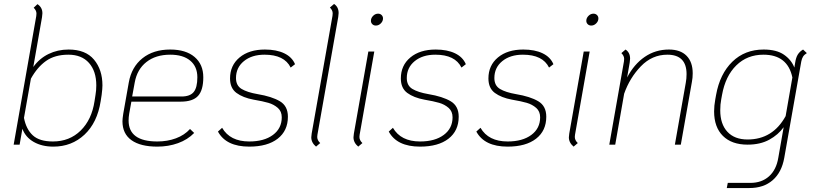

<svg xmlns="http://www.w3.org/2000/svg" viewBox="-20 -730 4122 969"><path d="M93 -80 79 0H49L163 -649Q164 -654 164 -662Q164 -677 150 -691L169 -709Q194 -693 194 -663Q194 -657 192 -643L148 -392Q179 -435 225 -457.5Q271 -480 326 -480Q412 -480 454.5 -429Q497 -378 497 -299Q497 -283 493 -251L488 -219Q471 -111 406.5 -50.5Q342 10 249 10Q192 10 150.5 -13.5Q109 -37 93 -80ZM457 -219 462 -251Q466 -274 466 -299Q466 -371 429 -412.5Q392 -454 325 -454Q257 -454 212.5 -422.5Q168 -391 136 -333L101 -135Q112 -78 145.5 -47Q179 -16 247 -16Q331 -16 387 -71Q443 -126 457 -219Z M632 -156Q629 -138 629 -122Q629 -16 774 -16Q825 -16 868 -32Q911 -48 939 -79L960 -59Q927 -25 878.5 -7.5Q830 10 774 10Q689 10 643.5 -22.5Q598 -55 598 -118Q598 -130 602 -156L630 -314Q644 -392 699 -436Q754 -480 839 -480Q918 -480 962 -442.5Q1006 -405 1006 -340Q1006 -275 979.5 -246Q953 -217 892 -217H643ZM660 -314 647 -243H896Q939 -243 957.5 -265.5Q976 -288 976 -340Q976 -394 940 -424Q904 -454 839 -454Q766 -454 719 -417Q672 -380 660 -314Z M1080 -66 1101 -85Q1141 -16 1238 -16Q1313 -16 1357.5 -49Q1402 -82 1402 -138Q1402 -168 1382 -185.5Q1362 -203 1334.5 -211Q1307 -219 1260 -227Q1206 -237 1173.5 -261Q1141 -285 1141 -334Q1141 -400 1189 -440Q1237 -480 1317 -480Q1375 -480 1414.5 -461Q1454 -442 1469 -406L1447 -389Q1415 -454 1315 -454Q1251 -454 1211 -421.5Q1171 -389 1171 -336Q1171 -298 1199.5 -281Q1228 -264 1280 -255Q1352 -243 1392.5 -219Q1433 -195 1433 -141Q1433 -70 1381.5 -30Q1330 10 1238 10Q1121 10 1080 -66Z M1551 -37Q1551 -42 1553 -56L1658 -650Q1659 -655 1659 -663Q1659 -678 1645 -692L1666 -710Q1689 -695 1689 -664Q1689 -658 1687 -644L1582 -50Q1581 -46 1581 -39Q1581 -22 1596 -8L1575 10Q1551 -10 1551 -37Z M1852 -625Q1852 -639 1863 -650Q1874 -661 1888 -661Q1899 -661 1906 -654Q1913 -647 1913 -637Q1913 -623 1902 -612Q1891 -601 1877 -601Q1866 -601 1859 -608Q1852 -615 1852 -625ZM1764 -37Q1764 -42 1766 -56L1839 -470H1869L1795 -50Q1794 -46 1794 -39Q1794 -22 1809 -8L1788 10Q1764 -10 1764 -37Z M1942 -66 1963 -85Q2003 -16 2100 -16Q2175 -16 2219.5 -49Q2264 -82 2264 -138Q2264 -168 2244 -185.5Q2224 -203 2196.5 -211Q2169 -219 2122 -227Q2068 -237 2035.5 -261Q2003 -285 2003 -334Q2003 -400 2051 -440Q2099 -480 2179 -480Q2237 -480 2276.5 -461Q2316 -442 2331 -406L2309 -389Q2277 -454 2177 -454Q2113 -454 2073 -421.5Q2033 -389 2033 -336Q2033 -298 2061.5 -281Q2090 -264 2142 -255Q2214 -243 2254.5 -219Q2295 -195 2295 -141Q2295 -70 2243.5 -30Q2192 10 2100 10Q1983 10 1942 -66Z M2384 -66 2405 -85Q2445 -16 2542 -16Q2617 -16 2661.5 -49Q2706 -82 2706 -138Q2706 -168 2686 -185.5Q2666 -203 2638.5 -211Q2611 -219 2564 -227Q2510 -237 2477.5 -261Q2445 -285 2445 -334Q2445 -400 2493 -440Q2541 -480 2621 -480Q2679 -480 2718.5 -461Q2758 -442 2773 -406L2751 -389Q2719 -454 2619 -454Q2555 -454 2515 -421.5Q2475 -389 2475 -336Q2475 -298 2503.5 -281Q2532 -264 2584 -255Q2656 -243 2696.5 -219Q2737 -195 2737 -141Q2737 -70 2685.5 -30Q2634 10 2542 10Q2425 10 2384 -66Z M2939 -625Q2939 -639 2950 -650Q2961 -661 2975 -661Q2986 -661 2993 -654Q3000 -647 3000 -637Q3000 -623 2989 -612Q2978 -601 2964 -601Q2953 -601 2946 -608Q2939 -615 2939 -625ZM2851 -37Q2851 -42 2853 -56L2926 -470H2956L2882 -50Q2881 -46 2881 -39Q2881 -22 2896 -8L2875 10Q2851 -10 2851 -37Z M3476 -360Q3476 -337 3472 -317L3416 0H3386L3441 -312Q3445 -333 3445 -356Q3445 -454 3348 -454Q3271 -454 3214.5 -395.5Q3158 -337 3130 -257L3085 0H3055L3129 -420Q3130 -425 3130 -433Q3130 -448 3116 -462L3137 -480Q3160 -465 3160 -434Q3160 -428 3158 -414L3145 -339Q3180 -406 3234 -443Q3288 -480 3356 -480Q3414 -480 3445 -448.5Q3476 -417 3476 -360Z M4052 -462Q4039 -454 4033 -444.5Q4027 -435 4024 -420L3938 67Q3925 140 3879.5 179.5Q3834 219 3762 219H3648L3653 193H3767Q3824 193 3861 160Q3898 127 3908 66L3935 -88Q3908 -50 3862.5 -25Q3817 0 3753 0Q3673 0 3628.5 -44Q3584 -88 3584 -168Q3584 -196 3590 -229L3594 -251Q3613 -357 3676 -418.5Q3739 -480 3834 -480Q3899 -480 3936.5 -454Q3974 -428 3989 -389L3993 -413Q3997 -440 4006.5 -455Q4016 -470 4033 -480ZM3945 -144 3979 -339Q3955 -454 3833 -454Q3751 -454 3696 -400Q3641 -346 3624 -251L3620 -229Q3615 -204 3615 -173Q3615 -104 3651 -65Q3687 -26 3753 -26Q3880 -26 3945 -144Z"/></svg>

Font: KoHo ExtraLight
Style: Italic
Weight: 275
Italic angle: -10°
Version: Version 1.000; ttfautohint (v1.6)